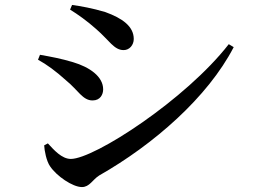

<svg xmlns="http://www.w3.org/2000/svg" viewBox="-20 -746 1040 778"><path d="M264 -707C295 -688 333 -661 370 -628C423 -582 442 -543 481 -543C505 -543 522 -564 522 -588C522 -639 476 -672 407 -697C354 -713 307 -721 272 -726ZM907 -567C733 -343 362 -102 267 -102C230 -102 198 -139 174 -165L159 -157C160 -136 168 -93 183 -72C209 -33 274 12 312 12C343 12 355 -18 382 -35C602 -160 822 -352 927 -555ZM134 -504C169 -485 206 -458 248 -420C297 -380 315 -339 355 -339C387 -339 398 -364 398 -384C398 -436 343 -474 276 -494C226 -509 187 -516 142 -524Z"/></svg>

Font: Noto Serif JP SemiBold
Style: Regular
Weight: 600
Designer: Ryoko NISHIZUKA 西塚涼子 (kana & ideographs); Frank Grießhammer (Latin, Greek & Cyrillic); Wenlong ZHANG 张文龙 (bopomofo); San
Foundry: Adobe
Version: Version 2.001;hotconv 1.1.0;makeotfexe 2.6.0